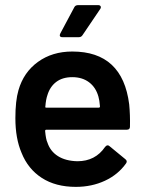

<svg xmlns="http://www.w3.org/2000/svg" viewBox="-20 -720 579 749"><path d="M487 -226Q487 -214 475 -214H161Q156 -214 156 -209Q159 -176 165 -164Q176 -130 206 -111Q236 -92 282 -91Q352 -91 390 -147Q395 -153 400 -153Q404 -153 407 -150L469 -99Q478 -92 472 -83Q441 -39 389.5 -15Q338 9 276 9Q197 9 143 -26Q89 -61 64 -124Q40 -180 40 -259Q40 -327 52 -368Q72 -438 128 -478.5Q184 -519 262 -519Q458 -519 484 -313Q488 -272 487 -226ZM165 -349Q159 -332 157 -305Q155 -300 161 -300H365Q370 -300 370 -305Q368 -330 364 -343Q354 -379 327.5 -399Q301 -419 262 -419Q224 -419 199.5 -400.5Q175 -382 165 -349ZM285 -700H363Q370 -700 372.5 -695.5Q375 -691 371 -685L302 -583Q297 -575 288 -575H223Q216 -575 214 -579Q212 -583 215 -589L270 -692Q274 -700 285 -700Z"/></svg>

Font: Barlow SemiBold
Style: Regular
Weight: 600
Designer: Jeremy Tribby
Foundry: Tribby Type
Version: Version 1.422